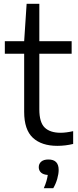

<svg xmlns="http://www.w3.org/2000/svg" viewBox="-20 -760 414 1013"><path d="M282.5 9.5Q199.5 9.5 153.5 -33Q107.5 -75.5 107.5 -170V-476.5H5.5V-542.5H107.5L120.5 -740H187.5V-542.5H358V-476.5H187.5V-183Q187.5 -114.5 215.8 -87Q244 -59.5 300 -59.5Q328 -59.5 366 -68V-0.5Q324.5 9.5 282.5 9.5ZM211 233Q220.5 211.5 225.2 194.8Q230 178 232 163Q208.5 161.5 196.5 150.5Q184.5 139.5 184.5 122Q184.5 104 197.5 92.8Q210.5 81.5 235.5 81.5Q289.5 81.5 289.5 136.5Q289.5 157.5 282 183.8Q274.5 210 261 233Z"/></svg>

Font: Encode Sans
Style: Regular
Weight: 400
Designer: Multiple Designers
Foundry: Impallari Type
Version: Version 3.002; ttfautohint (v1.8.3) -l 8 -r 50 -G 200 -x 14 